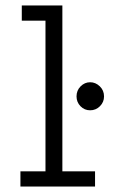

<svg xmlns="http://www.w3.org/2000/svg" viewBox="-20 -685 440 705"><path d="M55 0V-56H147V-609H60V-665H209V-56H329V0ZM311 -280Q290 -280 275.5 -295Q261 -310 261 -331Q261 -353 276 -368Q291 -383 311 -383Q331 -383 346.5 -368Q362 -353 362 -331Q362 -310 347 -295Q332 -280 311 -280Z"/></svg>

Font: Inconsolata Condensed
Style: Regular
Weight: 400
Width: 3
Monospace: yes
Designer: Raph Levien, Cyreal, Brenton Simpson
Foundry: Raph Levien, Cyreal, Google
Version: Version 3.000; ttfautohint (v1.8.2.53-6de2)